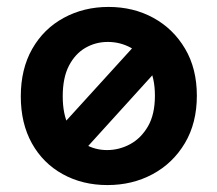

<svg xmlns="http://www.w3.org/2000/svg" viewBox="-20 -527 627 554"><path d="M417 -449 495 -393 193 -60 114 -116ZM290 7Q218 7 161 -24.5Q104 -56 72 -113.5Q40 -171 40 -249Q40 -328 73 -386Q106 -444 164 -475.5Q222 -507 293 -507Q365 -507 422.5 -475.5Q480 -444 514 -386.5Q548 -329 548 -251Q548 -172 513.5 -114Q479 -56 420.5 -24.5Q362 7 290 7ZM289 -94Q324 -94 355.5 -111Q387 -128 407 -162.5Q427 -197 427 -251Q427 -303 408 -337.5Q389 -372 358 -389Q327 -406 291 -406Q256 -406 226.5 -389Q197 -372 179 -337.5Q161 -303 161 -249Q161 -197 178.5 -162.5Q196 -128 225 -111Q254 -94 289 -94Z"/></svg>

Font: Albert Sans SemiBold
Style: Regular
Weight: 600
Designer: Andreas Rasmussen
Foundry: a.Foundry
Version: Version 1.025